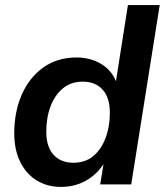

<svg xmlns="http://www.w3.org/2000/svg" viewBox="-20 -725 648 755"><path d="M220 10Q165 10 123.5 -16Q82 -42 59 -89.5Q36 -137 36 -201Q36 -285 65.5 -352.5Q95 -420 150 -459.5Q205 -499 281 -499Q337 -499 380.5 -472Q424 -445 441 -392L434 -393L483 -705H608L496 0H374L389 -92H395Q377 -61 351 -38Q325 -15 292 -2.5Q259 10 220 10ZM269 -85Q315 -85 346.5 -111Q378 -137 395 -182Q412 -227 412 -282Q412 -341 383.5 -372.5Q355 -404 305 -404Q260 -404 228 -378Q196 -352 179 -307.5Q162 -263 162 -207Q162 -148 190.5 -116.5Q219 -85 269 -85Z"/></svg>

Font: Nunito Sans 12pt ExtraLight 12pt
Style: Bold Italic
Weight: 700
Italic angle: -9°
Version: Version 3.101;gftools[0.9.27]